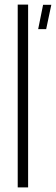

<svg xmlns="http://www.w3.org/2000/svg" viewBox="-20 -820 244 840"><path d="M57.5 0V-800H103V0ZM147 -692.5 168.5 -799H204.5L182 -692.5Z"/></svg>

Font: Big Shoulders Stencil Display Thin Light
Style: Regular
Weight: 300
Version: Version 2.001